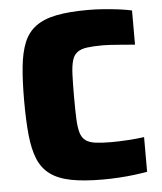

<svg xmlns="http://www.w3.org/2000/svg" viewBox="-51 -741 671 794"><g transform="rotate(-5 284.0 -344.0)"><path d="M344 8Q265 8 212 -2.5Q159 -13 126 -37.5Q93 -62 76.5 -102.5Q60 -143 54 -202.5Q48 -262 48 -344Q48 -426 54 -485.5Q60 -545 76.5 -585.5Q93 -626 126 -650.5Q159 -675 212 -685.5Q265 -696 344 -696Q375 -696 408.5 -693.5Q442 -691 472.5 -687Q503 -683 525 -678V-536Q489 -539 464 -541Q439 -543 422 -544Q405 -545 393 -545Q353 -545 327 -541.5Q301 -538 286 -527Q271 -516 264.5 -494Q258 -472 256.5 -435.5Q255 -399 255 -344Q255 -289 256.5 -252.5Q258 -216 264.5 -194Q271 -172 286 -161Q301 -150 327 -146.5Q353 -143 393 -143Q424 -143 462.5 -145.5Q501 -148 529 -152V-8Q507 -4 475.5 0Q444 4 410 6Q376 8 344 8Z"/></g></svg>

Font: Saira Thin ExtraBold
Style: Regular
Weight: 800
Version: Version 1.101